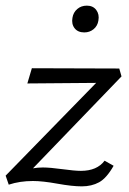

<svg xmlns="http://www.w3.org/2000/svg" viewBox="-20 -650 459 681"><path d="M279 -535Q256 -535 244.5 -550Q233 -565 237 -587Q240 -606 254 -618Q268 -630 288 -630Q310 -630 321.5 -614.5Q333 -599 329 -577Q326 -558 312 -546.5Q298 -535 279 -535ZM267 -44Q324 -44 351 -80L383 -62Q358 -18 331.5 -3.5Q305 11 270 11Q236 11 183.5 1.5Q131 -8 97 -8Q50 -8 11 5L0 -27L321 -356L77 -354L93 -408L403 -407L411 -379L97 -53Q114 -56 132 -56Q157 -56 201 -50Q245 -44 267 -44Z"/></svg>

Font: EauTest
Style: Italic
Weight: 400
Italic angle: -12°
Designer: Christian Thalmann (Catharsis Fonts)
Version: Version 0.001;PS 000.001;hotconv 1.0.88;makeotf.lib2.5.64775